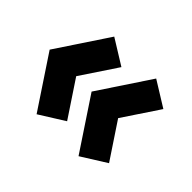

<svg xmlns="http://www.w3.org/2000/svg" viewBox="-102 -653 785 785"><g transform="rotate(45 290.5 -260.5)"><path d="M414 -36 265 -260.5 414 -485 523 -417.5 418.5 -260.5 522.5 -104ZM171.5 -36 22.5 -260.5 171.5 -485 280.5 -417.5 176 -260.5 280 -104Z"/></g></svg>

Font: Geologica
Style: Bold
Weight: 700
Designer: Sindre Bremnes, Frode Helland
Foundry: Monokrom Skriftforlag AS
Version: Version 1.010; ttfautohint (v1.8.4.7-5d5b);gftools[0.9.28]